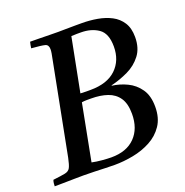

<svg xmlns="http://www.w3.org/2000/svg" viewBox="-139 -816 899 934"><g transform="rotate(-20 311.0 -349.0)"><path d="M298 3Q280 3 251.5 2Q223 1 193 0Q163 -1 138 -1Q120 -1 91 -0.5Q62 0 33.5 0.5Q5 1 -12 1Q-12 -6 -11 -15Q-10 -24 -7 -31Q36 -36 55.5 -40Q75 -44 82.5 -58.5Q90 -73 97 -107L189 -581Q193 -600 195 -612Q197 -624 197 -633Q197 -656 179.5 -660.5Q162 -665 110 -669Q112 -685 116 -701Q135 -701 162 -700.5Q189 -700 216 -699.5Q243 -699 261 -699Q274 -699 299.5 -699.5Q325 -700 349 -700Q373 -700 383 -700Q424 -700 463.5 -693Q503 -686 534.5 -669.5Q566 -653 585 -623.5Q604 -594 604 -548Q604 -491 576 -454.5Q548 -418 505 -397.5Q462 -377 416 -366V-364Q456 -359 493.5 -341Q531 -323 555.5 -288Q580 -253 580 -196Q580 -138 554 -99.5Q528 -61 486 -38.5Q444 -16 394.5 -6.5Q345 3 298 3ZM252 -338 196 -47Q219 -42 248 -39.5Q277 -37 296 -37Q375 -37 418.5 -81.5Q462 -126 462 -202Q462 -255 441.5 -285Q421 -315 384.5 -327.5Q348 -340 300 -340Q293 -340 279 -340Q265 -340 252 -338ZM314 -658 260 -381Q274 -380 289 -380Q304 -380 312 -380Q399 -380 445 -424Q491 -468 491 -540Q491 -608 454 -633.5Q417 -659 363 -659Q356 -659 343 -659Q330 -659 314 -658Z"/></g></svg>

Font: Tiro Devanagari Marathi
Style: Italic
Weight: 400
Italic angle: -11°
Designer: Devanagari: John Hudson & Fiona Ross, assisted by Paul Hanslow. Latin: John Hudson with Paul Hanslow, assisted by Kaja S
Foundry: Tiro Typeworks Ltd.
Version: Version 1.52